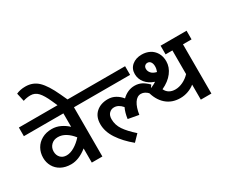

<svg xmlns="http://www.w3.org/2000/svg" viewBox="-175 -1420 2229 1902"><g transform="rotate(-30 939.0 -469.0)"><path d="M652 -563H553V0H432V-162Q338 -87 249 -87Q183 -87 135.5 -113Q88 -139 63 -183.5Q38 -228 38 -281Q38 -339 64.5 -386Q91 -433 140 -460Q189 -487 253 -487Q305 -487 351.5 -464.5Q398 -442 432 -409V-563H-20V-662H652ZM432 -288V-289Q397 -334 354.5 -360.5Q312 -387 266 -387Q218 -387 188.5 -357Q159 -327 159 -283Q159 -241 184.5 -213.5Q210 -186 254 -186Q297 -186 344.5 -214.5Q392 -243 432 -288Z M394 -725Q358 -806 323 -843.5Q288 -881 238 -881Q196 -881 154 -867L133 -961Q179 -982 237 -982Q324 -982 382.5 -925.5Q441 -869 500 -741L551 -631H436Z M1195 -563H632V-662H1195ZM1329 -375 1277 -302Q1237 -347 1193 -347Q1148 -347 1118 -300.5Q1088 -254 1076 -174L955 -196Q964 -264 988 -314Q946 -364 895 -364Q862 -364 839 -340.5Q816 -317 816 -274Q816 -208 854 -151.5Q892 -95 969 -27L900 44Q806 -33 750.5 -117Q695 -201 695 -286Q695 -371 747 -418Q799 -465 882 -465Q930 -465 969 -442.5Q1008 -420 1035 -386Q1065 -416 1101.5 -432Q1138 -448 1177 -448Q1221 -448 1256 -430.5Q1291 -413 1329 -375Z M1898 -563H1800V0H1679V-172Q1646 -145 1602.5 -129.5Q1559 -114 1513 -114Q1418 -114 1353.5 -170.5Q1289 -227 1264 -330Q1332 -351 1375 -380Q1310 -402 1274.5 -446Q1239 -490 1239 -546Q1239 -607 1282.5 -643.5Q1326 -680 1394 -680Q1443 -680 1483.5 -659.5Q1524 -639 1548.5 -598.5Q1573 -558 1573 -501Q1573 -434 1528.5 -375.5Q1484 -317 1402 -279Q1417 -246 1445.5 -229.5Q1474 -213 1513 -213Q1556 -213 1600 -234Q1644 -255 1679 -292V-563H1601V-662H1898ZM1360 -535Q1360 -509 1379 -486.5Q1398 -464 1440 -454Q1452 -483 1452 -513Q1452 -543 1439 -562Q1426 -581 1403 -581Q1385 -581 1372.5 -569Q1360 -557 1360 -535Z"/></g></svg>

Font: MartelSansBold
Style: Bold
Weight: 700
Designer: Dan Reynolds and Mathieu Réguer
Foundry: Dan Reynolds and Mathieu Réguer
Version: Version 1.002; ttfautohint (v1.1) -l 5 -r 5 -G 72 -x 0 -D la